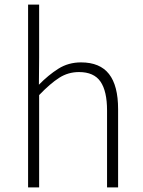

<svg xmlns="http://www.w3.org/2000/svg" viewBox="-20 -814 622 834"><path d="M102 0V-794H150V-564L149 -446Q190 -488 233.5 -515.5Q277 -543 332 -543Q414 -543 453.5 -492.5Q493 -442 493 -340V0H445V-334Q445 -418 416.5 -459.5Q388 -501 323 -501Q276 -501 237 -476Q198 -451 150 -401V0Z"/></svg>

Font: Noto Sans KR ExtraLight
Style: Regular
Weight: 250
Designer: Ryoko NISHIZUKA  (kana, bopomofo & ideographs); Paul D. Hunt (Latin, Greek & Cyrillic); Sandoll Communications , Soo-you
Foundry: Adobe
Version: Version 2.004-H2;hotconv 1.0.118;makeotfexe 2.5.65603